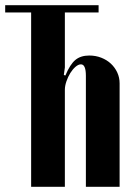

<svg xmlns="http://www.w3.org/2000/svg" viewBox="-30 -720 522 740"><path d="M350 -672H220V-460L216 -431L222 -429Q240 -472 260.5 -489Q281 -506 314 -506Q339 -506 360.5 -497.5Q382 -489 397.5 -474.5Q413 -460 422 -440.5Q431 -421 431 -399V0H301V-428Q301 -472 282 -472Q272 -472 261 -462.5Q250 -453 241 -438.5Q232 -424 226 -406.5Q220 -389 220 -374V0H90V-672H-10V-700H350Z"/></svg>

Font: Moniqa Black Heading
Style: Regular
Weight: 900
Designer: Rajesh Rajput
Foundry: Rajesh Rajput
Version: Version 1.000